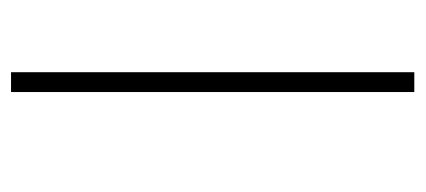

<svg xmlns="http://www.w3.org/2000/svg" viewBox="-226 -476 752 339"><g transform="rotate(-90 149.5 -306.0)"><path d="M157 -662V50H192V-662Z"/></g></svg>

Font: Noto Sans Sinhala UI ExtraCondensed ExtraLight
Style: Regular
Weight: 200
Width: 2
Designer: Jelle Bosma - Monotype Design Team
Foundry: Monotype Imaging Inc.
Version: Version 2.006